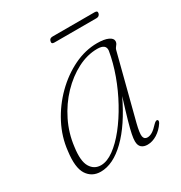

<svg xmlns="http://www.w3.org/2000/svg" viewBox="-139 -659 725 768"><g transform="rotate(-30 224.0 -275.5)"><path d="M328 -89.5Q317.5 -48 320.2 -33Q323 -18 338 -18Q349 -18 361 -25.2Q373 -32.5 389.5 -50.5Q400.5 -61.5 406.5 -58.5Q412.5 -54.5 406 -43.5Q390.5 -20 368.5 -6.2Q346.5 7.5 324 7.5Q306.5 7.5 296.2 -1.5Q286 -10.5 286 -30Q286 -42.5 289.8 -61.2Q293.5 -80 303.5 -115.5Q313.5 -151 332.5 -212Q282 -106 223.5 -49.2Q165 7.5 108 7.5Q67.5 7.5 46.2 -25Q25 -57.5 34.5 -129.5Q41 -191.5 70.5 -248.2Q100 -305 145 -349.5Q190 -394 243.2 -419.8Q296.5 -445.5 351 -445.5Q383.5 -445.5 401.5 -437.2Q419.5 -429 419.5 -416Q419.5 -406.5 412.5 -398.8Q405.5 -391 403.5 -382ZM65.5 -131Q57 -70 73.5 -42.2Q90 -14.5 121.5 -14.5Q149.5 -14.5 181 -37.2Q212.5 -60 243.8 -99.2Q275 -138.5 302.2 -188Q329.5 -237.5 349 -291.2Q368.5 -345 377 -396Q380.5 -425.5 340 -425.5Q294 -425.5 248.5 -402Q203 -378.5 164 -337.8Q125 -297 98.8 -243.8Q72.5 -190.5 65.5 -131ZM194 -545.5Q196.5 -557.5 210.5 -557.5H405Q419 -557.5 416 -545.5Q412.5 -533 399 -533H204.5Q190.5 -533 194 -545.5Z"/></g></svg>

Font: Fraunces 72pt S050 Thin
Style: Italic
Weight: 100
Italic angle: -16°
Version: Version 1.000; ttfautohint (v1.8.3)